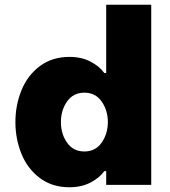

<svg xmlns="http://www.w3.org/2000/svg" viewBox="-20 -780 718 810"><path d="M45 -265Q45 -336 70.5 -399Q96 -462 148 -501Q200 -540 273 -540Q324 -540 362 -520Q400 -500 420 -472H428V-760H618V0H428V-58H420Q400 -30 362 -10Q324 10 273 10Q200 10 148 -29Q96 -68 70.5 -131Q45 -194 45 -265ZM435 -265Q435 -314 409 -351.5Q383 -389 336 -389Q289 -389 263 -352Q237 -315 237 -265Q237 -215 263 -178Q289 -141 336 -141Q383 -141 409 -178.5Q435 -216 435 -265Z"/></svg>

Font: Be Vietnam Black
Style: Regular
Weight: 900
Designer: Lam Bao; Tony Le; Vietanh Nguyen
Foundry: Yellow Type Foundry
Version: Version 5.000